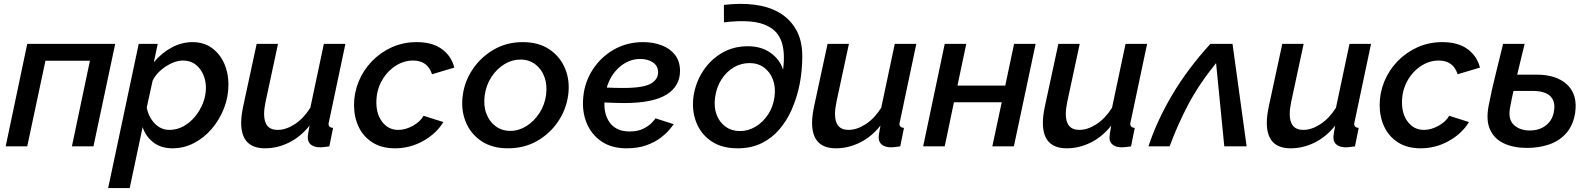

<svg xmlns="http://www.w3.org/2000/svg" viewBox="-20 -747 8118 980"><path d="M9 0 119 -523H568L457 0H347L439 -437H212L119 0Z M688 -523H785L765 -429Q804 -476 855.5 -504Q907 -532 963 -532Q1020 -532 1061 -502.5Q1102 -473 1124 -424Q1146 -375 1146 -315Q1146 -252 1123 -193.5Q1100 -135 1060.5 -89Q1021 -43 969.5 -16.5Q918 10 861 10Q802 10 763 -20Q724 -50 708 -98L642 213H532ZM845 -84Q883 -84 916.5 -102.5Q950 -121 975.5 -152Q1001 -183 1016 -221Q1031 -259 1031 -298Q1031 -356 999 -397Q967 -438 913 -438Q886 -438 855.5 -424Q825 -410 799 -387Q773 -364 759 -335L729 -198Q738 -150 769.5 -117Q801 -84 845 -84Z M1333 10Q1211 10 1211 -120Q1211 -138 1213.5 -158.5Q1216 -179 1221 -203L1290 -523H1399L1335 -225Q1328 -190 1328 -165Q1328 -84 1397 -84Q1440 -84 1485 -113.5Q1530 -143 1564 -197L1633 -523H1743L1660 -130Q1659 -125 1658 -121.5Q1657 -118 1657 -115Q1657 -96 1680 -94L1661 0Q1646 2 1635 3.5Q1624 5 1615 5Q1585 5 1568 -8Q1551 -21 1551 -45Q1551 -53 1553 -66Q1555 -79 1560 -106Q1515 -49 1455.5 -19.5Q1396 10 1333 10Z M1996 10Q1928 10 1881 -20Q1834 -50 1810.5 -100Q1787 -150 1787 -211Q1787 -273 1810.5 -330.5Q1834 -388 1877.5 -433.5Q1921 -479 1979.5 -505.5Q2038 -532 2107 -532Q2187 -532 2235.5 -496.5Q2284 -461 2299 -402L2185 -368Q2163 -438 2088 -438Q2040 -438 1997 -409.5Q1954 -381 1927.5 -332.5Q1901 -284 1901 -224Q1901 -163 1932 -123.5Q1963 -84 2013 -84Q2050 -84 2087.5 -105Q2125 -126 2142 -156L2243 -124Q2207 -65 2140 -27.5Q2073 10 1996 10Z M2572 10Q2491 10 2436 -27.5Q2381 -65 2356.5 -126.5Q2332 -188 2342 -261Q2352 -334 2394 -395.5Q2436 -457 2501.5 -494.5Q2567 -532 2648 -532Q2730 -532 2785 -494.5Q2840 -457 2865 -395.5Q2890 -334 2880 -261Q2870 -188 2828.5 -126.5Q2787 -65 2721.5 -27.5Q2656 10 2572 10ZM2585 -79Q2628 -79 2667 -103.5Q2706 -128 2733 -169.5Q2760 -211 2767 -261Q2774 -313 2759 -354Q2744 -395 2712 -419Q2680 -443 2636 -443Q2593 -443 2554 -419Q2515 -395 2488 -353.5Q2461 -312 2454 -260Q2447 -208 2462.5 -167Q2478 -126 2510 -102.5Q2542 -79 2585 -79Z M3178 10Q3101 10 3049.5 -25.5Q2998 -61 2974 -120Q2950 -179 2957 -251Q2964 -328 3005.5 -392Q3047 -456 3113.5 -494Q3180 -532 3263 -532Q3314 -532 3356.5 -516Q3399 -500 3424.5 -468Q3450 -436 3451 -388Q3452 -308 3382.5 -264.5Q3313 -221 3165 -221Q3141 -221 3116 -222Q3091 -223 3065 -224Q3063 -157 3096 -116.5Q3129 -76 3194 -76Q3237 -76 3265.5 -91Q3294 -106 3309 -122.5Q3324 -139 3326 -143L3419 -113Q3414 -106 3398 -86.5Q3382 -67 3353 -44.5Q3324 -22 3280.5 -6Q3237 10 3178 10ZM3248 -446Q3190 -446 3143 -405.5Q3096 -365 3077 -300Q3120 -298 3161 -298Q3264 -298 3302.5 -320.5Q3341 -343 3339 -382Q3337 -413 3311 -429.5Q3285 -446 3248 -446Z M3745 10Q3663 10 3609.5 -27Q3556 -64 3533 -125Q3510 -186 3520 -257Q3531 -327 3568.5 -384.5Q3606 -442 3664.5 -476.5Q3723 -511 3797 -511Q3866 -511 3913.5 -477Q3961 -443 3977 -391Q3988 -479 3969.5 -533Q3951 -587 3902 -612Q3864 -633 3807 -637.5Q3750 -642 3675 -633V-722Q3759 -732 3830.5 -723Q3902 -714 3955 -684Q4011 -652 4043 -596.5Q4075 -541 4075 -459Q4075 -388 4062 -319.5Q4049 -251 4019 -183Q3995 -130 3957.5 -86Q3920 -42 3867 -16Q3814 10 3745 10ZM3757 -78Q3799 -78 3836.5 -100.5Q3874 -123 3900 -162Q3926 -201 3933 -251Q3940 -301 3925.5 -340Q3911 -379 3880 -402Q3849 -425 3806 -425Q3762 -425 3725 -403Q3688 -381 3662.5 -341.5Q3637 -302 3630 -250Q3623 -201 3637.5 -162Q3652 -123 3683.5 -100.5Q3715 -78 3757 -78Z M4247 10Q4125 10 4125 -120Q4125 -138 4127.5 -158.5Q4130 -179 4135 -203L4204 -523H4313L4249 -225Q4242 -190 4242 -165Q4242 -84 4311 -84Q4354 -84 4399 -113.5Q4444 -143 4478 -197L4547 -523H4657L4574 -130Q4573 -125 4572 -121.5Q4571 -118 4571 -115Q4571 -96 4594 -94L4575 0Q4560 2 4549 3.5Q4538 5 4529 5Q4499 5 4482 -8Q4465 -21 4465 -45Q4465 -53 4467 -66Q4469 -79 4474 -106Q4429 -49 4369.5 -19.5Q4310 10 4247 10Z M4692 0 4802 -523H4912L4867 -310H5111L5156 -523H5266L5155 0H5045L5093 -225H4849L4802 0Z M5425 10Q5303 10 5303 -120Q5303 -138 5305.5 -158.5Q5308 -179 5313 -203L5382 -523H5491L5427 -225Q5420 -190 5420 -165Q5420 -84 5489 -84Q5532 -84 5577 -113.5Q5622 -143 5656 -197L5725 -523H5835L5752 -130Q5751 -125 5750 -121.5Q5749 -118 5749 -115Q5749 -96 5772 -94L5753 0Q5738 2 5727 3.5Q5716 5 5707 5Q5677 5 5660 -8Q5643 -21 5643 -45Q5643 -53 5645 -66Q5647 -79 5652 -106Q5607 -49 5547.5 -19.5Q5488 10 5425 10Z M5842 0Q5885 -131 5963.5 -263.5Q6042 -396 6158 -523H6271L6343 0H6229L6187 -425Q6099 -316 6044.5 -212.5Q5990 -109 5950 0Z M6568 10Q6446 10 6446 -120Q6446 -138 6448.5 -158.5Q6451 -179 6456 -203L6525 -523H6634L6570 -225Q6563 -190 6563 -165Q6563 -84 6632 -84Q6675 -84 6720 -113.5Q6765 -143 6799 -197L6868 -523H6978L6895 -130Q6894 -125 6893 -121.5Q6892 -118 6892 -115Q6892 -96 6915 -94L6896 0Q6881 2 6870 3.5Q6859 5 6850 5Q6820 5 6803 -8Q6786 -21 6786 -45Q6786 -53 6788 -66Q6790 -79 6795 -106Q6750 -49 6690.5 -19.5Q6631 10 6568 10Z M7231 10Q7163 10 7116 -20Q7069 -50 7045.5 -100Q7022 -150 7022 -211Q7022 -273 7045.5 -330.5Q7069 -388 7112.5 -433.5Q7156 -479 7214.5 -505.5Q7273 -532 7342 -532Q7422 -532 7470.5 -496.5Q7519 -461 7534 -402L7420 -368Q7398 -438 7323 -438Q7275 -438 7232 -409.5Q7189 -381 7162.5 -332.5Q7136 -284 7136 -224Q7136 -163 7167 -123.5Q7198 -84 7248 -84Q7285 -84 7322.5 -105Q7360 -126 7377 -156L7478 -124Q7442 -65 7375 -27.5Q7308 10 7231 10Z M7774 8Q7707 8 7657.5 -14.5Q7608 -37 7586 -84.5Q7564 -132 7578 -206Q7593 -284 7613 -364Q7633 -444 7652 -523H7762Q7753 -484 7743 -445Q7733 -406 7724 -366H7823Q7925 -366 7979 -315Q8033 -264 8020 -172Q8010 -108 7975 -68Q7940 -28 7888 -10Q7836 8 7774 8ZM7688 -200Q7676 -139 7706.5 -110Q7737 -81 7788 -81Q7839 -81 7872.5 -108.5Q7906 -136 7912 -182Q7920 -228 7893.5 -255.5Q7867 -283 7801 -283H7705Q7700 -262 7696 -241.5Q7692 -221 7688 -200Z"/></svg>

Font: Raleway SemiBold
Style: Italic
Weight: 600
Italic angle: -12°
Designer: Matt McInerney, Pablo Impallari, Rodrigo Fuenzalida
Foundry: Matt McInerney, Pablo Impallari, Rodrigo Fuenzalida
Version: Version 4.026